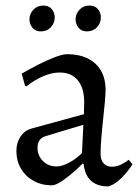

<svg xmlns="http://www.w3.org/2000/svg" viewBox="-20 -659 501 691"><path d="M370 12Q330 12 307.5 -8.5Q285 -29 281 -69L277 -70Q253 -46 231.5 -28.5Q210 -11 193.5 -1.5Q177 8 167 8Q130 8 101 -8Q72 -24 55.5 -52Q39 -80 39 -116Q39 -145 53.5 -167Q68 -189 92 -196L282 -248L283 -292Q283 -342 260 -370Q237 -398 195 -398Q167 -398 136 -385Q105 -372 75 -348L70 -351L58 -394Q84 -409 116 -425.5Q148 -442 177 -453Q206 -464 221 -464Q265 -464 296 -448.5Q327 -433 343.5 -404.5Q360 -376 360 -335Q360 -322 357.5 -293Q355 -264 351 -228.5Q347 -193 344.5 -160Q342 -127 342 -105Q342 -83 353 -71Q364 -59 383 -59Q400 -59 417 -67.5Q434 -76 443 -84L457 -68Q449 -55 435.5 -38.5Q422 -22 405.5 -8Q389 6 370 12ZM184 -60Q203 -60 228.5 -73.5Q254 -87 275 -108L280 -210L144 -169Q115 -160 115 -127Q115 -99 134.5 -79.5Q154 -60 184 -60ZM293 -546Q273 -546 262.5 -559.5Q252 -573 252 -589Q252 -609 266 -624Q280 -639 302 -639Q322 -639 332.5 -626Q343 -613 343 -596Q343 -576 329 -561Q315 -546 293 -546ZM127 -546Q107 -546 96.5 -559.5Q86 -573 86 -589Q86 -609 100 -624Q114 -639 136 -639Q156 -639 166.5 -626Q177 -613 177 -596Q177 -576 163 -561Q149 -546 127 -546Z"/></svg>

Font: Alegreya
Style: Regular
Weight: 400
Designer: Juan Pablo del Peral
Foundry: Huerta Tipografica
Version: Version 2.009